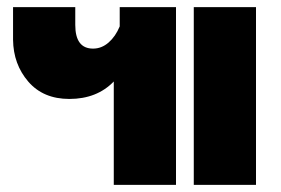

<svg xmlns="http://www.w3.org/2000/svg" viewBox="-20 -520 790 540"><path d="M16.7 -408.3V-500H191.7V-450Q191.7 -383.3 241.7 -383.3Q265.8 -383.3 285.4 -400.4Q305 -417.5 316.7 -445.8V-500H475V0H300V-290.8Q252.5 -241.7 175 -241.7Q101.7 -241.7 59.6 -290.4Q17.5 -339.2 16.7 -408.3ZM525 0V-500H700V0Z"/></svg>

Font: BoonTook
Style: Regular
Weight: 400
Designer: Sungsit Sawaiwan
Foundry: FontUni
Version: Version 3.0